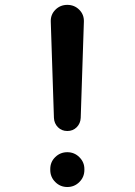

<svg xmlns="http://www.w3.org/2000/svg" viewBox="-20 -750 540 770"><path d="M181.6 -68.4V-72.3Q181.6 -100.6 201.7 -120.1Q221.7 -139.6 250 -139.6Q278.3 -139.6 298.3 -119.6Q318.4 -99.6 318.4 -72.3V-68.4Q318.4 -40 298.3 -20Q278.3 0 250 0Q221.7 0 201.7 -20Q181.6 -40 181.6 -68.4ZM196.3 -277.3 183.6 -663.1Q182.6 -691.4 202.1 -710.9Q221.7 -730.5 250 -730.5Q278.3 -730.5 297.9 -710.9Q317.4 -691.4 316.4 -663.1L303.7 -277.3Q302.7 -254.9 287.6 -239.7Q272.5 -224.6 250 -224.6Q227.5 -224.6 212.4 -239.7Q197.3 -254.9 196.3 -277.3Z"/></svg>

Font: Rounded-X Mgen+ 2m medium
Style: Regular
Weight: 500
Designer: [Source Han Sans]
Ryoko NISHIZUKA  (kana & ideographs); Paul D. Hunt (Latin, Greek & Cyrillic); Wenlong ZHANG  (bopomofo
Version: Version 1.059.20150602